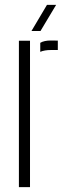

<svg xmlns="http://www.w3.org/2000/svg" viewBox="-20 -767 271 787"><path d="M145 -554.5V-591.5Q161 -601 188.5 -601Q196 -601 203.5 -600.8Q211 -600.5 217 -600.5V-562H189Q162.5 -562 145 -554.5ZM57.5 0V-600H103V0ZM109 -640 172.5 -747H210L146 -640Z"/></svg>

Font: Big Shoulders Stencil Display Light
Style: Regular
Weight: 300
Designer: Patric King
Foundry: XO Type Co
Version: Version 1.000